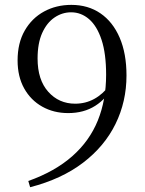

<svg xmlns="http://www.w3.org/2000/svg" viewBox="-20 -763 602 799"><path d="M105.4 16.1 97.8 -9.8Q208.6 -49.4 280.6 -112.8Q352.5 -176.3 387.1 -261.6Q421.6 -346.9 421.6 -452Q421.6 -539.9 402.6 -597.4Q383.6 -654.9 350.5 -683.4Q317.4 -711.8 276.1 -711.8Q238.7 -711.8 206.8 -690.1Q174.9 -668.5 155.6 -625.8Q136.4 -583 136.4 -519.6Q136.4 -430.7 180.8 -381.1Q225.1 -331.5 292.8 -331.5Q335.7 -331.5 371.7 -351.1Q407.7 -370.6 436.8 -409.2L456.7 -404.4H448.8Q424.1 -353 376.4 -322.7Q328.8 -292.4 263.8 -292.4Q203.5 -292.4 155.8 -319.2Q108.1 -345.9 80.6 -395.1Q53.2 -444.2 53.2 -511.8Q53.2 -583.9 82.9 -635.7Q112.6 -687.5 163.3 -715.1Q214 -742.7 276.9 -742.7Q346.7 -742.7 398.1 -707.4Q449.5 -672.2 478 -606.2Q506.4 -540.3 506.4 -448.9Q506.4 -340.2 460.6 -247Q414.7 -153.7 325.6 -85.8Q236.5 -17.8 105.4 16.1Z"/></svg>

Font: Noto Serif SC ExtraLight
Style: Regular
Weight: 200
Designer: Ryoko NISHIZUKA 西塚涼子 (kana & ideographs); Frank Grießhammer (Latin, Greek & Cyrillic); Wenlong ZHANG 张文龙 (bopomofo); San
Foundry: Adobe
Version: Version 2.002-H1;hotconv 1.1.0;makeotfexe 2.6.0